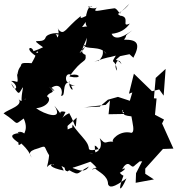

<svg xmlns="http://www.w3.org/2000/svg" viewBox="-69 -967 999 1084"><path d="M830 -462 789 -452 687 -551 659 -438 678 -445 664 -398 597 -420 540 -404 494 -365 407 -361 528 -375 552 -400 544 -322 661 -324C593 -318 637 -369 623 -335C648 -332 600 -318 673 -310C679 -271 694 -222 673 -217C604 -235 551 -170 572 -167C519 -172 533 -143 494 -187C516 -126 480 -101 437 -99C495 -113 466 -67 466 -145C500 -134 481 -74 556 -145C410 -97 436 -129 432 -141C432 -99 419 -172 419 -105C463 -148 379 -199 341 -264C328 -199 391 -275 313 -236C314 -268 298 -240 364 -303C355 -217 364 -252 322 -328C266 -303 268 -262 301 -335C234 -352 313 -280 238 -370C295 -283 180 -322 135 -356C203 -363 224 -411 196 -423C212 -455 254 -435 207 -478C256 -434 235 -461 222 -472C274 -506 290 -447 275 -427C307 -419 275 -499 324 -504C314 -469 359 -438 332 -483C395 -487 304 -478 326 -509C300 -479 289 -567 336 -544C383 -554 398 -518 323 -535C397 -643 420 -609 414 -657C383 -670 392 -683 422 -754C418 -727 417 -692 380 -667C424 -735 442 -694 405 -714C409 -682 502 -714 532 -662C485 -711 541 -666 484 -621C503 -630 463 -619 463 -619C557 -651 529 -637 585 -653C550 -595 581 -648 592 -568C568 -596 599 -655 617 -604C592 -643 567 -614 609 -650L662 -661L684 -641C727 -722 705 -744 631 -743C657 -776 620 -752 678 -796C609 -743 574 -747 561 -776C608 -781 641 -801 664 -834C609 -809 674 -874 606 -879C616 -868 638 -858 590 -893C562 -882 576 -854 662 -947C627 -900 601 -901 611 -895C609 -878 592 -924 575 -920C473 -907 452 -892 480 -928C468 -905 389 -939 453 -927C422 -953 401 -824 424 -818C373 -815 396 -795 438 -888C358 -844 399 -880 384 -874C299 -806 294 -763 261 -800C249 -828 274 -773 254 -755C251 -791 206 -774 277 -771C264 -788 195 -779 188 -754C173 -712 81 -764 179 -697C228 -741 199 -704 120 -678C111 -713 59 -695 145 -644C117 -697 174 -669 127 -666C151 -666 88 -585 114 -610C31 -616 61 -605 42 -585C17 -544 43 -512 26 -555C37 -478 30 -514 -6 -510C44 -480 17 -437 -6 -497C43 -423 34 -435 59 -473C66 -480 46 -421 55 -380C98 -454 67 -363 33 -412C70 -371 -22 -351 -49 -327C43 -268 6 -256 65 -298C101 -218 40 -201 77 -201C56 -241 4 -213 50 -217C-31 -210 3 -185 36 -161C26 -128 86 -174 26 -177C26 -177 92 -132 110 -75C105 -92 76 -111 148 -130C197 -148 175 -141 211 -86C203 -108 217 -107 196 -23C225 -59 252 -23 227 -39C213 -38 209 -21 291 -4C291 -4 288 -11 278 -30C395 34 348 17 433 -27C398 29 334 -37 305 -23C311 29 329 -19 296 -21C300 31 356 -36 345 -21C397 -37 463 -62 484 -70C404 -55 429 -81 487 -8C490 -42 419 7 468 -16C485 3 541 23 541 73C549 93 569 96 645 40C611 119 593 117 628 25C587 5 615 -22 598 13C644 -6 662 -44 572 19C660 -18 624 -63 618 -10C664 -82 667 -3 693 -34C748 -79 691 -36 771 -70L690 -124L734 -57L699 11L697 65L800 46L751 14V-15L851 -126L910 -128L846 -270L857 -292L806 -319L815 -411L800 -412L810 -527L866 -578L855 -427Z"/></svg>

Font: Hussar Lance
Style: ExBd
Weight: 700
Foundry: Cannot Into Space Fonts, PlusOne Fonts
Version: Version 2.270